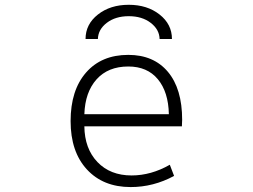

<svg xmlns="http://www.w3.org/2000/svg" viewBox="-20 -759 1040 790"><path d="M327.1 -239.3Q328.1 -147.5 380.9 -92.3Q433.6 -37.1 521.5 -37.1Q601.6 -37.1 678.7 -81.1L696.3 -35.2Q611.3 10.7 517.6 10.7Q404.3 10.7 337.4 -62Q270.5 -134.8 270.5 -260.7Q270.5 -387.7 334 -460.4Q397.5 -533.2 507.8 -533.2Q612.3 -533.2 670.9 -463.4Q729.5 -393.6 729.5 -265.6Q729.5 -262.7 729 -254.9Q728.5 -247.1 728.5 -239.3ZM327.1 -289.1H674.8Q672.9 -380.9 629.4 -433.1Q585.9 -485.4 507.8 -485.4Q424.8 -485.4 377.4 -432.6Q330.1 -379.9 327.1 -289.1ZM382.8 -598.6H332Q332 -659.2 382.8 -699.2Q433.6 -739.3 509.8 -739.3Q585.9 -739.3 636.7 -699.2Q687.5 -659.2 687.5 -598.6H636.7Q635.7 -637.7 600.1 -665Q564.5 -692.4 509.8 -692.4Q455.1 -692.4 419.4 -665Q383.8 -637.7 382.8 -598.6Z"/></svg>

Font: Gen Shin Gothic Monospace Light
Style: Regular
Weight: 300
Designer: [Source Han Sans]
Ryoko NISHIZUKA  (kana & ideographs); Paul D. Hunt (Latin, Greek & Cyrillic); Wenlong ZHANG  (bopomofo
Version: Version 1.002.20150607